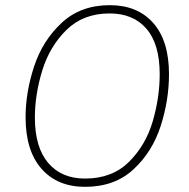

<svg xmlns="http://www.w3.org/2000/svg" viewBox="-20 -713 730 743"><path d="M634 -426Q634 -326 602 -226Q570 -126 497 -58Q424 10 309 10Q202 10 140.5 -60Q79 -130 79 -259Q79 -356 112 -456Q145 -556 218.5 -624.5Q292 -693 405 -693Q512 -693 573 -624Q634 -555 634 -426ZM115 -258Q115 -143 166.5 -82.5Q218 -22 309 -22Q414 -22 479 -86.5Q544 -151 571 -243.5Q598 -336 598 -426Q598 -542 547 -601.5Q496 -661 404 -661Q302 -661 237 -597Q172 -533 143.5 -440Q115 -347 115 -258Z"/></svg>

Font: FiraGO UltraLight
Style: Italic
Weight: 200
Italic angle: -8°
Designer: bBox Type GmbH
Foundry: bBox Type GmbH
Version: Version 1.001